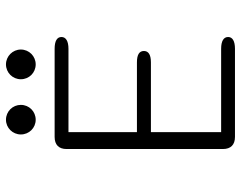

<svg xmlns="http://www.w3.org/2000/svg" viewBox="-104 -722 826 659"><g transform="rotate(-90 309.5 -393.0)"><path d="M227.5 -684C256 -684 278.5 -706.5 278.5 -735C278.5 -763 256 -786 227.5 -786C199.5 -786 177 -763 177 -735C177 -706.5 199.5 -684 227.5 -684ZM417.5 -684C445.5 -684 468.5 -706.5 468.5 -735C468.5 -763 445.5 -786 417.5 -786C389 -786 366.5 -763 366.5 -735C366.5 -706.5 389 -684 417.5 -684ZM511.5 -595.5C511.5 -611 497.5 -619 471 -619H168.5C141.5 -619 127 -604.5 127 -578V-41.5C127 -14.5 141.5 0 168.5 0H471C497.5 0 511.5 -8.5 511.5 -23.5C511.5 -39 497.5 -47.5 471 -47.5H185V-288.5H424.5C451.5 -288.5 463.5 -297.5 463.5 -312.5C463.5 -328 451.5 -336.5 424.5 -336.5H185V-571.5H471C497.5 -571.5 511.5 -580.5 511.5 -595.5Z"/></g></svg>

Font: RTM Light Light
Style: Regular
Weight: 300
Designer: after Tyler Finck
Foundry: An Endless Supply
Version: Version 1.000;Glyphs 3.2.1 (3258)